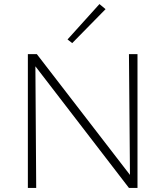

<svg xmlns="http://www.w3.org/2000/svg" viewBox="-20 -924 813 944"><path d="M335 -712 312 -730 469 -904 499 -879ZM656 -658V0H614L154 -598L158 0H117V-658H161L619 -64L614 -658Z"/></svg>

Font: Ysabeau Infant Light
Style: Regular
Weight: 300
Designer: Christian Thalmann (Catharsis Fonts)
Version: Version 0.003